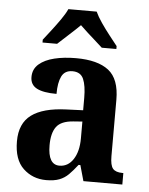

<svg xmlns="http://www.w3.org/2000/svg" viewBox="-54 -811 670 865"><g transform="rotate(5 280.5 -378.0)"><path d="M187 10Q126 10 83.5 -30Q41 -70 41 -153Q41 -234 93 -272.5Q145 -311 250 -315L326 -318V-374Q326 -429 313 -459Q300 -489 263 -489Q228 -489 214 -460.5Q200 -432 200 -381Q140 -381 110.5 -396.5Q81 -412 81 -447Q81 -483 107 -505.5Q133 -528 176.5 -538.5Q220 -549 274 -549Q372 -549 421.5 -510.5Q471 -472 471 -378V-123Q471 -82 483.5 -67Q496 -52 527 -52H531V0H355L335 -71H327Q306 -44 288 -26Q270 -8 246.5 1Q223 10 187 10ZM241 -60Q280 -60 303.5 -96Q327 -132 327 -191V-267L286 -264Q231 -260 210 -231.5Q189 -203 189 -148Q189 -60 241 -60ZM117 -619Q132 -638 152 -664Q172 -690 191 -717Q210 -744 220 -766H348Q358 -744 376.5 -717Q395 -690 415.5 -664Q436 -638 451 -619V-606H385Q373 -617 354.5 -633.5Q336 -650 316.5 -667.5Q297 -685 283 -699Q262 -678 232 -651Q202 -624 183 -606H117Z"/></g></svg>

Font: Noto Serif Sinhala SemiCondensed
Style: Bold
Weight: 700
Width: 4
Designer: Jelle Bosma - Monotype Design Team
Foundry: Monotype Imaging Inc.
Version: Version 2.007; ttfautohint (v1.8.4.7-5d5b)